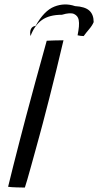

<svg xmlns="http://www.w3.org/2000/svg" viewBox="-20 -842 442 865"><path d="M92 3Q79 3 54.5 2.2Q30 1.5 16.5 -0.5Q25.5 -38 39.5 -93.5Q53.5 -149 68.8 -208.2Q84 -267.5 97 -316Q115 -384 138.8 -471.2Q162.5 -558.5 190.5 -658.5Q199.5 -659 225 -659.8Q250.5 -660.5 266 -660.5Q251 -596.5 234.5 -529Q218 -461.5 202 -399Q186 -336.5 173 -287Q167.5 -266 158.5 -233.2Q149.5 -200.5 139.5 -163.8Q129.5 -127 119.8 -92.5Q110 -58 102.8 -32.2Q95.5 -6.5 92 3ZM117.5 -679.5Q113.5 -698 119.2 -710.8Q125 -723.5 140.5 -725.5Q178.5 -794 224.8 -812.2Q271 -830.5 318 -814.5Q363 -812 382.5 -794.2Q402 -776.5 402 -742.5Q396 -727.5 381.8 -710.8Q367.5 -694 357 -679.5Q349 -679.5 343 -680.5Q337 -681.5 329.5 -683Q334 -705 335.5 -722.2Q337 -739.5 334.5 -752.5Q331 -770.5 314 -778.8Q297 -787 259 -775.5Q202 -775.5 168.8 -751.8Q135.5 -728 117.5 -679.5Z"/></svg>

Font: Grandstander Light
Style: Italic
Weight: 300
Italic angle: -15°
Designer: Tyler Finck
Foundry: Etcetera Type Co
Version: Version 1.200; ttfautohint (v1.8.3)